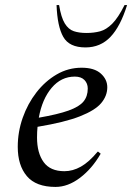

<svg xmlns="http://www.w3.org/2000/svg" viewBox="-20 -727 521 757"><path d="M199 10Q122 10 86 -32.5Q50 -75 50 -148Q50 -207 69.5 -262.5Q89 -318 123.5 -362.5Q158 -407 203.5 -433.5Q249 -460 302 -460Q352 -460 377.5 -437Q403 -414 403 -383Q403 -349 379 -320.5Q355 -292 295.5 -268.5Q236 -245 128 -227Q126 -207 126 -185Q126 -124 152 -88Q178 -52 234 -52Q267 -52 299 -70Q331 -88 365 -129H367L377 -121Q343 -62 295.5 -26Q248 10 199 10ZM275 -425Q221 -425 183.5 -380.5Q146 -336 133 -263Q208 -276 250 -291Q292 -306 309 -326.5Q326 -347 326 -378Q326 -398 313 -411.5Q300 -425 275 -425ZM317 -540Q253 -540 229.5 -581.5Q206 -623 203 -707H213Q221 -658 235.5 -634.5Q250 -611 271 -604Q292 -597 321 -597Q350 -597 374.5 -603.5Q399 -610 422.5 -633.5Q446 -657 471 -707H481Q455 -623 415.5 -581.5Q376 -540 317 -540Z"/></svg>

Font: Spectral
Style: Italic
Weight: 400
Italic angle: -10°
Designer: Jean-Baptiste Levee
Foundry: Production Type
Version: Version 2.001